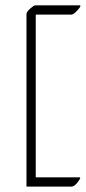

<svg xmlns="http://www.w3.org/2000/svg" viewBox="-20 -632 324 726"><path d="M281.2 38.6Q287.6 38.6 274.4 56.2Q261.2 73.7 250 73.7H82Q80.1 73.7 80.1 71.8V-578.6Q80.1 -586.9 94 -599.4Q107.9 -611.8 113.3 -611.8H281.2Q289.6 -611.8 273.9 -594.2Q258.3 -576.7 250 -576.7H115.2V38.6Z"/></svg>

Font: ML-NILA02
Style: Regular
Weight: 400
Version: Version ML-NILA02 1.0